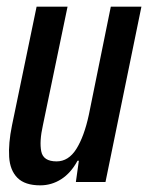

<svg xmlns="http://www.w3.org/2000/svg" viewBox="-20 -547 448 577"><path d="M101 10Q55 10 32.5 -12.5Q10 -35 7.5 -75.5Q5 -116 16 -170L90 -527H183L109 -171Q98 -122 104 -92Q110 -62 150 -62Q186 -62 209.5 -99.5Q233 -137 247 -202L313 -527H405L297 0H208L217 -64H213Q193 -27 164 -8.5Q135 10 101 10Z"/></svg>

Font: Mona Sans Condensed Medium
Style: Italic
Weight: 500
Width: 3
Italic angle: -11.7°
Designer: Deni Anggara
Foundry: GitHub
Version: Version 1.001; ttfautohint (v1.8.4.7-5d5b);gftools[0.9.31]